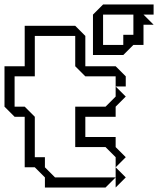

<svg xmlns="http://www.w3.org/2000/svg" viewBox="-20 -835 704 855"><path d="M315 -180V-360H450L495 -405V-450L540 -405L495 -360V-315H360V-225H495V-180L540 -135L495 -90V-135L450 -180ZM495 0V-90L540 -45ZM90 -90V-315H45L0 -360V-540H90V-720H315L360 -675V-540H495L540 -495V-450H495V-495H360L315 -540V-675H135V-495H45V-360H90L135 -315V-135H180V-90L225 -45H495L450 0H180V-45L135 -90ZM439 -635H529V-680H574V-770H439ZM394 -590V-770L439 -815H664V-770H619L664 -725H619V-635H574L529 -590Z"/></svg>

Font: Rubik Iso
Style: Regular
Weight: 400
Designer: Hubert and Fischer, NaN
Foundry: Hubert and Fischer, NaN
Version: Version 2.200